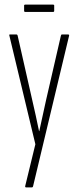

<svg xmlns="http://www.w3.org/2000/svg" viewBox="-20 -631 342 836"><path d="M94 185Q88 185 90 178L134 -3L21 -475Q19 -481 23 -481H51Q56 -481 57 -475L120 -197Q128 -163 135.5 -128.5Q143 -94 150 -60H151Q158 -94 166 -128.5Q174 -163 181 -197L245 -475Q246 -481 250 -481H277Q279 -481 280.5 -479Q282 -477 280 -472L124 180Q123 185 118 185ZM90 -579Q85 -579 85 -584V-607Q85 -611 90 -611H211Q216 -611 216 -607V-584Q216 -579 211 -579Z"/></svg>

Font: Sofia Sans Extra Condensed ExtraLight
Style: Regular
Weight: 250
Designer: Botio Nikoltchev, Ani Petrova
Foundry: lettersoup
Version: Version 4.101